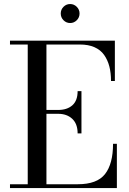

<svg xmlns="http://www.w3.org/2000/svg" viewBox="-20 -957 658 977"><path d="M303.2 -854Q289.1 -868.2 289.1 -888.2Q289.1 -908.2 303.2 -922.4Q317.4 -936.5 336.9 -936.5Q356.4 -936.5 370.6 -922.4Q384.8 -908.2 384.8 -888.2Q384.8 -868.2 370.6 -854Q356.4 -839.8 336.9 -839.8Q317.4 -839.8 303.2 -854ZM375 -278.3Q375 -326.7 347.7 -352.3Q320.3 -377.9 275.9 -377.9H216.3V-19.5H376Q474.1 -19.5 514.6 -71.5Q555.2 -123.5 555.2 -225.1H574.7V0H30.8V-19.5H121.1V-730.5H30.8V-750H564.5V-544.9H544.9Q544.9 -586.4 536.4 -619.1Q527.8 -651.9 509.8 -677.5Q491.7 -703.1 460.7 -716.8Q429.7 -730.5 386.7 -730.5H216.3V-397.5H275.9Q321.3 -397.5 348.1 -421.1Q375 -444.8 375 -493.2H394.5V-278.3Z"/></svg>

Font: Bodoni* 11pt
Style: Regular
Weight: 400
Version: Version 2.3